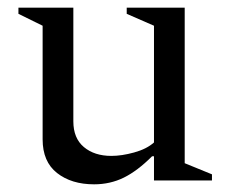

<svg xmlns="http://www.w3.org/2000/svg" viewBox="-20 -470 601 500"><path d="M225 10Q166 10 128.5 -19.5Q91 -49 91 -107V-403L28 -434V-450H171V-154Q171 -110 198.5 -87Q226 -64 270 -64Q297 -64 329.5 -73Q362 -82 381 -99V-403L310 -434V-450H461V-45L532 -16V0H381V-63H376Q338 -25 302.5 -7.5Q267 10 225 10Z"/></svg>

Font: Spectral
Style: Regular
Weight: 400
Designer: Jean-Baptiste Levee
Foundry: Production Type
Version: Version 2.001